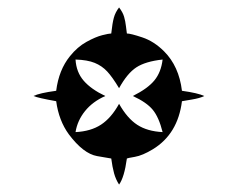

<svg xmlns="http://www.w3.org/2000/svg" viewBox="-20 -496 629 516"><path d="M469 -224Q458 -136 391 -95Q363 -78 342.5 -74.5Q322 -71 321 -70Q314 -19 300 0Q291 -14 286.5 -30.5Q282 -47 279 -70Q278 -70 241 -76.5Q204 -83 165 -135Q138 -172 131 -224Q81 -233 70 -238Q86 -246 131 -252Q138 -308 168 -345Q188 -370 212.5 -383.5Q237 -397 255 -401.5Q273 -406 279 -406Q282 -434 286 -448.5Q290 -463 300 -476Q310 -463 313.5 -451Q317 -439 318.5 -425.5Q320 -412 321 -406Q331 -406 362.5 -395.5Q394 -385 421 -358Q461 -318 469 -252Q512 -246 529 -238Q517 -232 495.5 -228.5Q474 -225 469 -224ZM417 -336Q371 -331 346.5 -315Q322 -299 300 -259Q282 -289 268 -304Q254 -319 234.5 -327Q215 -335 183 -336Q185 -302 205 -279Q225 -256 263 -238Q229 -223 208.5 -197.5Q188 -172 183 -141Q224 -143 251.5 -161Q279 -179 300 -217Q322 -178 349 -160.5Q376 -143 417 -141Q407 -181 390.5 -201Q374 -221 337 -238Q377 -258 395 -280Q413 -302 417 -336Z"/></svg>

Font: Mirza
Style: Regular
Weight: 400
Designer: Arabic design by Kourosh Beigpour, Latin design by Eduardo Tunni, engineering by Lasse Fister
Version: Version 1.000